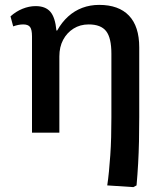

<svg xmlns="http://www.w3.org/2000/svg" viewBox="-20 -543 652 786"><path d="M526 223 419 216Q423 190 426 159Q429 128 431.5 92.5Q434 57 435 18Q436 -21 436 -62V-323Q436 -388 414.5 -415.5Q393 -443 343 -443Q308 -443 281 -426Q254 -409 238.5 -380Q223 -351 223 -312V0H111V-394Q111 -422 103 -432.5Q95 -443 75 -443Q56 -443 34 -435L23 -476Q45 -496 72 -507Q99 -518 126 -518Q166 -518 186 -495Q206 -472 211 -418H214Q233 -452 259 -475.5Q285 -499 317 -511Q349 -523 386 -523Q466 -523 508 -479Q550 -435 550 -349V-64Q550 -12 549 35Q548 82 545.5 126.5Q543 171 539 216Z"/></svg>

Font: Literata 18pt Medium
Style: Regular
Weight: 500
Designer: Latin by Veronika Burian and Jose Scaglione. Greek by Irene Vlachou. Cyrillic by Vera Evstafieva.
Foundry: TypeTogether
Version: Version 3.103;gftools[0.9.29]